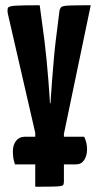

<svg xmlns="http://www.w3.org/2000/svg" viewBox="-20 -520 370 730"><path d="M114 190V105H37Q32 91 30.5 79Q29 67 29 55Q29 31 41 15.5Q53 0 74 0H114V-15L10 -467Q7 -484 10.5 -490.5Q14 -497 40.5 -498.5Q67 -500 131 -500L149 -366Q153 -334 157 -293Q161 -252 164 -214Q167 -176 168.5 -151.5Q170 -127 170 -127H172Q172 -127 173.5 -151.5Q175 -176 178 -214Q181 -252 184.5 -293Q188 -334 192 -366L206 -478Q208 -489 213.5 -493.5Q219 -498 243.5 -499Q268 -500 325 -500L223 -11V0H300Q306 12 308.5 24Q311 36 311 47Q311 72 300 88.5Q289 105 269 105H223V170Q223 180 219.5 184Q216 188 193.5 189Q171 190 114 190Z"/></svg>

Font: Yanone Kaffeesatz
Style: Bold
Weight: 700
Designer: Yanone (Cyrillic: Daniel Pouzeot, Huerta Tipografica, and Cyreal)
Foundry: Yanone
Version: Version 2.003